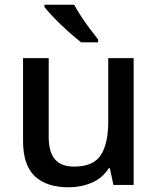

<svg xmlns="http://www.w3.org/2000/svg" viewBox="-20 -786 671 816"><path d="M548 -539V0H462L447 -71H442Q416 -29 370 -9.5Q324 10 272 10Q178 10 128 -37Q78 -84 78 -187V-539H187V-203Q187 -141 213 -109.5Q239 -78 295 -78Q377 -78 408.5 -127Q440 -176 440 -268V-539ZM295 -766Q307 -744 325 -716.5Q343 -689 362.5 -663Q382 -637 397 -618V-606H325Q307 -620 284.5 -639.5Q262 -659 239.5 -680.5Q217 -702 198.5 -722Q180 -742 169 -756V-766Z"/></svg>

Font: Noto Sans NKo Unjoined Medium
Style: Regular
Weight: 500
Designer: Monotype Design Team
Foundry: Monotype Imaging Inc.
Version: Version 2.004